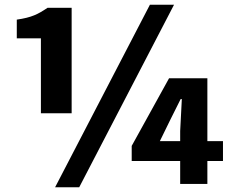

<svg xmlns="http://www.w3.org/2000/svg" viewBox="-20 -778 970 812"><path d="M153 -299H283V-745H181C141 -718 114 -704 51 -695V-616H153ZM213 14H315L716 -758H614ZM656 -181 700 -271 744 -359H749L742 -224V-181ZM742 0H857V-97H923V-181H857V-447H695L537 -161V-97H742Z"/></svg>

Font: Source Han Sans HK Heavy
Style: Regular
Weight: 900
Designer: Ryoko NISHIZUKA 西塚涼子 (kana, bopomofo & ideographs); Paul D. Hunt (Latin, Greek & Cyrillic); Sandoll Communications 산돌커뮤니
Foundry: Adobe
Version: Version 2.000;hotconv 1.0.107;makeotfexe 2.5.65593